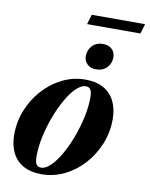

<svg xmlns="http://www.w3.org/2000/svg" viewBox="-93 -910 772 991"><g transform="rotate(10 293.0 -414.0)"><path d="M333 -507.5Q390 -507.5 428.5 -485.8Q467 -464 486.8 -424.2Q506.5 -384.5 506.5 -329.5Q506.5 -262 481.8 -200.5Q457 -139 413.5 -90.8Q370 -42.5 313.2 -14.8Q256.5 13 193 13Q136 13 97.2 -8.8Q58.5 -30.5 39 -70.5Q19.5 -110.5 19.5 -165Q19.5 -232 44.2 -293.5Q69 -355 112.5 -403.2Q156 -451.5 212.8 -479.5Q269.5 -507.5 333 -507.5ZM185 -20Q209 -20 235.5 -46Q262 -72 286.5 -115Q311 -158 330.5 -210.8Q350 -263.5 361.8 -317.8Q373.5 -372 373.5 -420Q373.5 -449.5 365.5 -461.8Q357.5 -474 341 -474Q317 -474 290.5 -448.2Q264 -422.5 239.5 -379.2Q215 -336 195.2 -283.2Q175.5 -230.5 164 -176.2Q152.5 -122 152.5 -74.5Q152.5 -45 160.2 -32.5Q168 -20 185 -20ZM376 -569Q348 -569 330.5 -585.5Q313 -602 313 -627Q313 -659.5 334.2 -682Q355.5 -704.5 391.5 -704.5Q419.5 -704.5 437 -688Q454.5 -671.5 454.5 -646Q454.5 -613.5 433.2 -591.2Q412 -569 376 -569ZM291 -791 306.5 -842.5H586L570.5 -791Z"/></g></svg>

Font: Newsreader 60pt
Style: Bold Italic
Weight: 700
Italic angle: -17°
Designer: Hugues Gentile
Foundry: Production Type
Version: Version 1.003